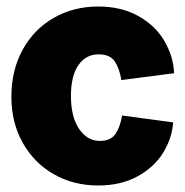

<svg xmlns="http://www.w3.org/2000/svg" viewBox="-20 -560 570 590"><path d="M515 -335 353 -314Q347 -350 332.5 -371.5Q318 -393 283 -393Q244 -393 221 -360Q198 -327 198 -265Q198 -201 223 -164Q248 -127 287 -127Q321 -127 335.5 -149.5Q350 -172 355 -205L512 -184Q509 -136 481.5 -91Q454 -46 402.5 -18Q351 10 282 10Q206 10 145.5 -24.5Q85 -59 50 -121Q15 -183 15 -263Q15 -344 49.5 -407Q84 -470 145 -505Q206 -540 282 -540Q353 -540 405.5 -510.5Q458 -481 485.5 -433.5Q513 -386 515 -335Z"/></svg>

Font: Morrison Black
Style: Regular
Weight: 900
Designer: Pablo Impallari, Rodrigo Fuenzalida (Modified by Dan O. Williams)
Version: Version 0.03;June 6, 2019;FontCreator 11.5.0.2425 64-bit; tt